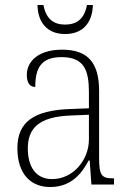

<svg xmlns="http://www.w3.org/2000/svg" viewBox="-20 -743 524 773"><path d="M242 -606C315 -606 352 -653 354 -723H330C320 -666 288 -644 242 -644C196 -644 165 -667 155 -723H131C132 -653 170 -606 242 -606ZM182 10C268 10 310 -46 337 -97H341L348 0H439V-25H435C388 -25 379 -38 379 -109V-377C379 -489 335 -543 230 -543C131 -543 88 -493 88 -442C88 -409 100 -393 122 -393C122 -470 146 -513 228 -513C319 -513 338 -460 338 -371V-307L262 -304C117 -299 50 -252 50 -147C50 -40 106 10 182 10ZM190 -22C121 -22 92 -76 92 -145C92 -225 134 -273 265 -278L338 -281V-181C338 -101 276 -22 190 -22Z"/></svg>

Font: Noto Serif Bengali SemiCondensed ExtraLight
Style: Regular
Weight: 200
Width: 4
Designer: Juan Bruce, Universal Thirst, Indian Type Foundry and the Monotype Design Team.
Foundry: Monotype Imaging Inc.
Version: Version 2.003